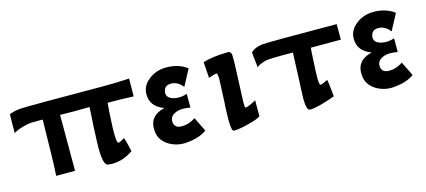

<svg xmlns="http://www.w3.org/2000/svg" viewBox="-41 -692 2222 1002"><g transform="rotate(-15 1069.5 -191.5)"><path d="M671 -392 670 -296Q599 -299 530 -299Q526 -260 522 -170Q519 -83 531 -83Q540 -83 565 -99Q570 -88 585 -23Q530 15 471 15Q463 15 447 13Q423 8 423 -85Q423 -109 426 -172Q426 -185 427.5 -204Q429 -223 430.5 -251.5Q432 -280 433 -302Q352 -300 274 -302V0H172Q177 -63 180 -302H121Q98 -300 79 -295Q31 -281 21 -271V-324Q22 -340 22 -373L24 -374Q27 -375 32.5 -377Q38 -379 45.5 -381Q53 -383 63 -384.5Q73 -386 83 -387Q125 -390 523 -388Q606 -388 671 -392Z M947 -104 985 -27Q943 4 868 9Q820 11 780 -13Q733 -42 729 -92Q721 -175 809 -196Q737 -222 737 -289Q737 -334 776 -365Q816 -398 873 -398Q939 -398 985 -363L938 -275Q912 -310 874 -310Q847 -310 838 -290Q833 -278 833 -271Q833 -236 886 -230Q910 -227 941 -237V-163Q897 -171 871 -163Q827 -149 831 -113Q834 -80 874 -80Q912 -80 947 -104Z M1277 -112V-26Q1262 -14 1206 0Q1152 14 1128 12Q1116 10 1116 -52Q1116 -64 1118 -122Q1119 -131 1120 -147Q1121 -163 1121 -172Q1121 -188 1123 -219Q1125 -250 1125 -265Q1125 -283 1123 -291Q1121 -299 1120.5 -299Q1120 -299 1115 -299Q1109 -299 1092.5 -293.5Q1076 -288 1075 -287L1069 -374Q1120 -390 1194 -391Q1220 -396 1223 -373Q1225 -338 1220 -244Q1215 -126 1215 -117Q1215 -90 1218 -89Q1227 -85 1277 -112Z M1791 -386V-302H1629Q1627 -296 1624 -224Q1623 -212 1622 -189.5Q1621 -167 1621 -156Q1619 -102 1629 -102Q1635 -102 1649 -109Q1665 -116 1667 -118Q1671 -112 1679 -26Q1580 10 1541 9Q1522 8 1522 -55Q1522 -62 1524 -114Q1527 -162 1527 -176Q1527 -189 1529 -231Q1531 -273 1532 -302Q1407 -303 1383 -298Q1346 -287 1334 -275Q1335 -276 1330 -317Q1329 -324 1327.5 -338Q1326 -352 1326 -358Q1333 -364 1340 -369Q1360 -381 1386 -384Q1418 -388 1791 -386Z M2067 -104 2105 -27Q2063 4 1988 9Q1940 11 1900 -13Q1853 -42 1849 -92Q1841 -175 1929 -196Q1857 -222 1857 -289Q1857 -334 1896 -365Q1936 -398 1993 -398Q2059 -398 2105 -363L2058 -275Q2032 -310 1994 -310Q1967 -310 1958 -290Q1953 -278 1953 -271Q1953 -236 2006 -230Q2030 -227 2061 -237V-163Q2017 -171 1991 -163Q1947 -149 1951 -113Q1954 -80 1994 -80Q2032 -80 2067 -104Z"/></g></svg>

Font: GFS Neohellenic Rg
Style: Bold
Weight: 700
Designer: Designed by Takis Katsoulidis and George D. Matthiopoulos.
Foundry: Designed by Takis Katsoulidis and George D. Matthiopoulos.
Version: Version 1.0